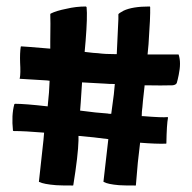

<svg xmlns="http://www.w3.org/2000/svg" viewBox="-20 -560 593 592"><path d="M531 -391Q539 -367 531 -329Q528 -314 525 -304Q522 -298 512 -297Q481 -296 426 -297Q419 -235 419 -229Q419 -228 418.5 -225Q418 -222 417.5 -215.5Q417 -209 417 -202H420Q482 -197 496 -199Q498 -199 498 -197Q494 -177 493 -118Q493 -117 491 -117Q461 -116 412 -120L405 -59L399 11Q399 12 398 12Q360 12 347 11Q312 8 300 1Q299 1 299 0L314 -131Q270 -137 222 -141V-127Q221 -82 206 11Q206 12 204 12Q167 12 153 11Q115 8 101 1H100V0Q102 -17 114 -128L116 -151Q56 -156 22 -156Q21 -156 20 -157Q15 -205 24 -238V-239H25L26 -240Q57 -240 127 -232Q132 -277 133 -311L125 -312Q45 -317 42 -317Q39 -317 41 -319Q44 -333 42 -367Q41 -397 44 -416L45 -417H46Q52 -417 135 -410V-432Q136 -500 135 -516Q135 -517 136 -518Q154 -527 185 -533Q214 -540 245 -540L247 -538Q250 -509 244 -434L241 -400Q273 -396 282 -396Q303 -393 340 -393L345 -501V-516Q346 -519 361 -527Q388 -540 441 -540Q443 -540 443 -538Q444 -509 438 -424Q437 -417 435 -392H463H530Q531 -392 531 -391ZM331 -269 334 -301Q315 -301 306 -302L233 -306L229 -245L227 -219Q279 -212 312 -210Q314 -209 323 -209Q330 -261 331 -269Z"/></svg>

Font: Tovari Sans
Style: Bold
Weight: 700
Designer: Verneri Kontto, Denis Ignatov
Foundry: Verneri Kontto
Version: Version 1.10 May 7, 2019